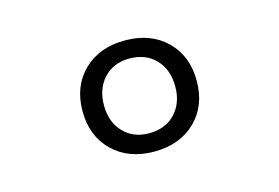

<svg xmlns="http://www.w3.org/2000/svg" viewBox="-52 -837 704 484"><g transform="rotate(-15 300.0 -595.0)"><path d="M300 -450Q233 -450 192 -490Q151 -530 151 -595Q151 -660 192 -700Q233 -740 300 -740Q367 -740 408 -700Q449 -660 449 -595Q449 -530 408 -490Q367 -450 300 -450ZM299 -498Q342 -498 367.5 -525Q393 -552 393 -595Q393 -639 367.5 -666Q342 -693 299 -693Q258 -693 232.5 -666Q207 -639 207 -595Q207 -552 232.5 -525Q258 -498 299 -498Z"/></g></svg>

Font: Tiny Light
Style: Regular
Weight: 300
Monospace: yes
Designer: Philipp Nurullin, Konstantin Bulenkov
Foundry: JetBrains
Version: Version 2.251; ttfautohint (v1.8.4.7-5d5b)